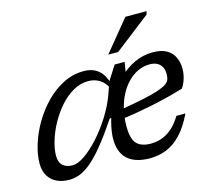

<svg xmlns="http://www.w3.org/2000/svg" viewBox="-104 -843 1077 977"><g transform="rotate(-15 434.5 -354.0)"><path d="M561 -430 543 -428Q579 -464.5 624.8 -486Q670.5 -507.5 723 -507.5Q768 -507.5 795.5 -491.2Q823 -475 835.2 -447.8Q847.5 -420.5 847.5 -387.5Q847.5 -362 839.5 -335.8Q831.5 -309.5 818 -290.5Q776.5 -278 734 -267.2Q691.5 -256.5 649 -247.8Q606.5 -239 566 -232Q525.5 -225 487.5 -220.5L490.5 -267.5Q568.5 -280.5 619 -291.5Q669.5 -302.5 698.8 -312.8Q728 -323 741.8 -333.5Q755.5 -344 759 -356.2Q762.5 -368.5 762.5 -384Q762.5 -405 754.2 -420.2Q746 -435.5 730.2 -444Q714.5 -452.5 690.5 -452.5Q659 -452.5 630 -439.2Q601 -426 576.5 -401.2Q552 -376.5 534 -342.5Q516 -308.5 506 -266.8Q496 -225 496 -178Q496 -111.5 520 -86.2Q544 -61 594 -61Q624.5 -61 653 -71.2Q681.5 -81.5 707.2 -104.2Q733 -127 755.5 -164H803Q771.5 -98.5 735 -60.5Q698.5 -22.5 657.5 -6.2Q616.5 10 571.5 10Q504 10 464.5 -17.5Q425 -45 416.2 -100.8Q407.5 -156.5 432.5 -240L423 -237.5Q371.5 -160 331.2 -111.2Q291 -62.5 258.8 -36.2Q226.5 -10 199.2 -0.2Q172 9.5 146.5 9.5Q109 9.5 80.5 -4Q52 -17.5 36 -44Q20 -70.5 20 -109.5Q20 -156 36.8 -210Q53.5 -264 84.2 -316.2Q115 -368.5 157 -411.5Q199 -454.5 249.8 -480.2Q300.5 -506 357 -506Q405 -506 434.2 -481.5Q463.5 -457 475.5 -411.5L471 -381Q452.5 -419 426 -435Q399.5 -451 367.5 -451Q325 -451 286.5 -428.8Q248 -406.5 216 -369.8Q184 -333 160.2 -289.5Q136.5 -246 123.8 -202.8Q111 -159.5 111 -125Q111 -91 130 -74.2Q149 -57.5 181 -57.5Q208.5 -57.5 245.8 -83.2Q283 -109 322 -152.2Q361 -195.5 394.8 -248.8Q428.5 -302 448.5 -357L471.5 -422.5L519.5 -497.5H572ZM501 -554.5 635 -718H746.5L742 -701L553 -554.5Z"/></g></svg>

Font: Newsreader 8pt
Style: Italic
Weight: 400
Italic angle: -17°
Version: Version 1.003